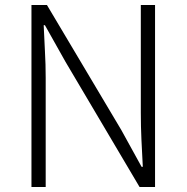

<svg xmlns="http://www.w3.org/2000/svg" viewBox="-20 -749 747 769"><path d="M106 -729H168L466 -228L547 -81H552Q549 -135 546.5 -189Q544 -243 544 -297V-729H601V0H539L242 -502L160 -648H155Q157 -595 160 -543.5Q163 -492 163 -437V0H106Z"/></svg>

Font: SpoqaHanSansJP-Light
Style: Regular
Weight: 300
Designer: [Source Han Sans]
Ryoko NISHIZUKA  (kana & ideographs); Paul D. Hunt (Latin, Greek & Cyrillic); Wenlong ZHANG  (bopomofo
Foundry: Spoqa (http://bi.spoqa.com)
Version: Version 1.002.20150607